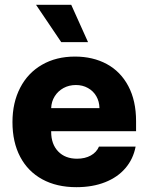

<svg xmlns="http://www.w3.org/2000/svg" viewBox="-20 -774 622 804"><path d="M32.2 -262.7Q32.2 -344.2 64.5 -406.5Q96.7 -468.8 156 -502.9Q215.3 -537.1 293.9 -537.1Q369.1 -537.1 427 -505.9Q484.9 -474.6 517.3 -413.6Q549.8 -352.5 549.8 -266.6V-224.6H194.3V-221.7Q194.3 -170.4 223.6 -139.9Q252.9 -109.4 302.7 -109.4Q335.9 -109.4 360.1 -122.8Q384.3 -136.2 394.5 -160.2H547.9Q538.1 -108.4 505.4 -70.1Q472.7 -31.7 420.2 -11Q367.7 9.8 299.8 9.8Q217.3 9.8 157 -23.2Q96.7 -56.2 64.5 -117.4Q32.2 -178.7 32.2 -262.7ZM396.5 -321.3Q396 -349.1 383.3 -371.1Q370.6 -393.1 348.1 -405.5Q325.7 -418 297.9 -418Q269 -418 245.8 -405.3Q222.7 -392.6 209 -370.6Q195.3 -348.6 194.3 -321.3ZM130.9 -753.9H278.3L348.6 -597.7H236.3Z"/></svg>

Font: Pretendard GOV ExtraBold
Style: Regular
Weight: 800
Designer: Base glyphs from Inter by Rasmus Andersson; Hangeul glyphs from Noto Sans CJK(Source Han Sans) by Jang Soo-young and Kan
Foundry: Kil Hyung-jin
Version: Version 1.309